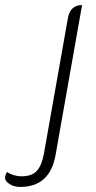

<svg xmlns="http://www.w3.org/2000/svg" viewBox="-50 -529 379 758"><path d="M-30 173Q-30 162 -22 150Q-13 157 3 162Q19 167 34 167Q77 167 96 145Q115 123 123 80L218 -457Q227 -509 274 -509L169 85Q146 209 30 209Q5 209 -12.5 197.5Q-30 186 -30 173Z"/></svg>

Font: K2D Thin
Style: Italic
Weight: 100
Italic angle: -10°
Designer: Katatrad Aksorn Co.,Ltd.
Foundry: Cadson Demak Co.,Ltd.
Version: Version 1.000; ttfautohint (v1.6)